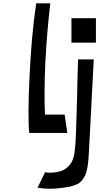

<svg xmlns="http://www.w3.org/2000/svg" viewBox="-20 -804 600 1161"><path d="M157 0Q147 -92 158.5 -340.5Q170 -589 199 -784H284Q240 -395 252 -111H371L387 0ZM412 -546V-694H560V-546ZM424 150Q427 140 429 128Q431 116 433 97Q435 78 436.5 59.5Q438 41 439 9.5Q440 -22 441 -50Q442 -78 443.5 -126Q445 -174 446 -214Q447 -254 448.5 -321Q450 -388 452 -445H547L517 126Q513 205 500 243Q487 281 460 302Q434 322 353 332.5Q272 343 207 331L253 237Q271 242 297 240Q323 238 347 231Q371 224 392.5 203Q414 182 424 150Z"/></svg>

Font: OpenDyslexic
Style: Regular
Weight: 400
Designer: Abbie Gonzalez
Version: Version 0.920;hotconv 1.0.109;makeotfexe 2.5.65596